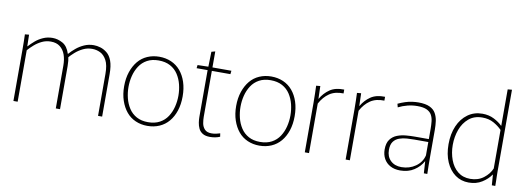

<svg xmlns="http://www.w3.org/2000/svg" viewBox="-59 -1109 4042 1477"><g transform="rotate(10 1961.5 -370.5)"><path d="M80 -406Q80 -437 79.5 -464Q79 -491 78 -520L110 -523L112 -433H114Q134 -455 160 -477.5Q186 -500 220 -515Q254 -530 293 -530Q334 -530 372.5 -508.5Q411 -487 429 -430H431Q451 -453 478.5 -476Q506 -499 540.5 -514.5Q575 -530 615 -530Q640 -530 667 -522Q694 -514 719 -494Q744 -474 758.5 -435Q773 -396 773 -332V0H741V-327Q741 -397 721 -434Q701 -471 671 -485.5Q641 -500 608 -500Q570 -500 537 -484Q504 -468 478 -445Q452 -422 434 -401L436 -414Q440 -396 442 -377Q444 -358 444 -336V0H411V-334Q411 -382 398 -419Q385 -456 357 -478Q329 -500 285 -500Q248 -500 216.5 -485Q185 -470 158.5 -447Q132 -424 113 -402V0H80Z M1127 10Q1077 10 1034.5 -8.5Q992 -27 962.5 -62.5Q933 -98 916 -148Q899 -198 899 -260Q899 -322 916 -372Q933 -422 962.5 -457.5Q992 -493 1034.5 -511.5Q1077 -530 1127 -530Q1178 -530 1220.5 -511.5Q1263 -493 1293 -457.5Q1323 -422 1339.5 -372Q1356 -322 1356 -260Q1356 -198 1339.5 -148Q1323 -98 1293 -62.5Q1263 -27 1220.5 -8.5Q1178 10 1127 10ZM1127 -19Q1180 -19 1218 -39.5Q1256 -60 1279 -95.5Q1302 -131 1312.5 -173.5Q1323 -216 1323 -260Q1323 -304 1312.5 -346.5Q1302 -389 1279 -424.5Q1256 -460 1218 -480.5Q1180 -501 1127 -501Q1075 -501 1037.5 -480.5Q1000 -460 977 -424.5Q954 -389 943.5 -346.5Q933 -304 933 -260Q933 -216 943.5 -173.5Q954 -131 977 -95.5Q1000 -60 1037.5 -39.5Q1075 -19 1127 -19Z M1617 10Q1580 10 1558.5 -3.5Q1537 -17 1527 -38.5Q1517 -60 1513.5 -83.5Q1510 -107 1510 -127V-493H1424L1427 -518L1511 -520L1514 -637L1543 -645V-520H1691L1688 -493H1543V-134Q1543 -111 1547.5 -84.5Q1552 -58 1569.5 -38.5Q1587 -19 1624 -19Q1642 -19 1660 -23Q1678 -27 1690 -31L1694 -5Q1678 2 1658 6Q1638 10 1617 10Z M2002 10Q1952 10 1909.5 -8.5Q1867 -27 1837.5 -62.5Q1808 -98 1791 -148Q1774 -198 1774 -260Q1774 -322 1791 -372Q1808 -422 1837.5 -457.5Q1867 -493 1909.5 -511.5Q1952 -530 2002 -530Q2053 -530 2095.5 -511.5Q2138 -493 2168 -457.5Q2198 -422 2214.5 -372Q2231 -322 2231 -260Q2231 -198 2214.5 -148Q2198 -98 2168 -62.5Q2138 -27 2095.5 -8.5Q2053 10 2002 10ZM2002 -19Q2055 -19 2093 -39.5Q2131 -60 2154 -95.5Q2177 -131 2187.5 -173.5Q2198 -216 2198 -260Q2198 -304 2187.5 -346.5Q2177 -389 2154 -424.5Q2131 -460 2093 -480.5Q2055 -501 2002 -501Q1950 -501 1912.5 -480.5Q1875 -460 1852 -424.5Q1829 -389 1818.5 -346.5Q1808 -304 1808 -260Q1808 -216 1818.5 -173.5Q1829 -131 1852 -95.5Q1875 -60 1912.5 -39.5Q1950 -19 2002 -19Z M2356 0V-388Q2356 -428 2355 -459Q2354 -490 2353 -520L2385 -523L2388 -424H2389Q2416 -471 2459 -500.5Q2502 -530 2571 -528V-498Q2505 -500 2461.5 -470.5Q2418 -441 2389 -387V0Z M2675 0V-388Q2675 -428 2674 -459Q2673 -490 2672 -520L2704 -523L2707 -424H2708Q2735 -471 2778 -500.5Q2821 -530 2890 -528V-498Q2824 -500 2780.5 -470.5Q2737 -441 2708 -387V0Z M3102 10Q3057 10 3024.5 -7.5Q2992 -25 2974.5 -56.5Q2957 -88 2957 -129Q2957 -179 2978 -207Q2999 -235 3031.5 -247.5Q3064 -260 3100.5 -263Q3137 -266 3168 -266H3278V-344Q3278 -376 3275 -404Q3272 -432 3260 -454Q3248 -476 3221.5 -488.5Q3195 -501 3148 -501Q3109 -501 3071.5 -491.5Q3034 -482 3000 -465L2993 -492Q3021 -505 3048.5 -514Q3076 -523 3102.5 -526.5Q3129 -530 3151 -530Q3207 -530 3239.5 -514.5Q3272 -499 3287 -472Q3302 -445 3306.5 -412.5Q3311 -380 3311 -346V-133Q3311 -105 3311.5 -68Q3312 -31 3313 0H3286L3280 -93H3279Q3256 -50 3210.5 -20Q3165 10 3102 10ZM3107 -17Q3169 -17 3217 -50.5Q3265 -84 3278 -139V-243H3168Q3142 -243 3111 -241Q3080 -239 3052 -229Q3024 -219 3007 -196Q2990 -173 2990 -131Q2990 -79 3022 -48Q3054 -17 3107 -17Z M3637 10Q3577 10 3531.5 -23Q3486 -56 3460 -115.5Q3434 -175 3434 -254Q3434 -335 3461 -397Q3488 -459 3537 -494.5Q3586 -530 3651 -530Q3702 -530 3742 -509.5Q3782 -489 3807 -464H3809V-748L3842 -751V-112Q3842 -94 3842.5 -75Q3843 -56 3843.5 -37.5Q3844 -19 3844 0H3817L3811 -82H3809Q3784 -45 3740 -17.5Q3696 10 3637 10ZM3644 -20Q3705 -20 3748 -53Q3791 -86 3809 -130V-431Q3782 -459 3744 -480Q3706 -501 3656 -501Q3592 -501 3550 -465.5Q3508 -430 3487.5 -374Q3467 -318 3467 -254Q3467 -192 3487 -138Q3507 -84 3546.5 -52Q3586 -20 3644 -20Z"/></g></svg>

Font: Murecho Thin ExtraLight
Style: Regular
Weight: 250
Version: Version 1.010